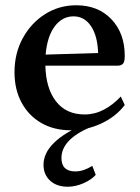

<svg xmlns="http://www.w3.org/2000/svg" viewBox="-20 -482 531 728"><path d="M249 12Q184 12 136 -16Q88 -44 61.5 -93.5Q35 -143 35 -208Q35 -280 66.5 -337.5Q98 -395 151 -428.5Q204 -462 269 -462Q352 -462 402.5 -409Q453 -356 453 -270Q453 -247 446 -240Q439 -233 426 -233H152Q154 -147 192.5 -97.5Q231 -48 301 -48Q339 -48 373.5 -66Q408 -84 438 -116L453 -84Q420 -40 364.5 -14Q309 12 249 12ZM259 -420Q216 -420 187.5 -382Q159 -344 153 -275L352 -281Q350 -346 325 -383Q300 -420 259 -420ZM237 226Q195 226 170 203Q145 180 145 143Q145 54 304 -13L323 0Q213 47 213 117Q213 168 266 168Q296 168 330 147L343 181Q326 200 296 213Q266 226 237 226Z"/></svg>

Font: Petrona SemiBold
Style: Regular
Weight: 600
Designer: Ringo R. Seeber
Foundry: Ringo R. Seeber
Version: Version 2.001; ttfautohint (v1.8.3)